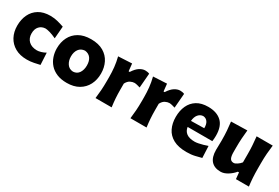

<svg xmlns="http://www.w3.org/2000/svg" viewBox="54 -1433 3339 2297"><g transform="rotate(30 1723.0 -284.0)"><path d="M335.9 12.7Q240.2 12.7 173.1 -25.4Q106 -63.5 70.3 -130.1Q34.7 -196.8 34.7 -282.7Q34.7 -369.1 67.1 -437Q99.6 -504.9 163.6 -543.9Q227.5 -583 323.2 -583Q376.5 -583 426.8 -569.6Q477.1 -556.2 512.7 -543.5L499 -375Q445.3 -400.4 405.5 -411.1Q365.7 -421.9 345.7 -421.9Q293.9 -419.4 261.7 -384.5Q229.5 -349.6 229.5 -288.1Q229.5 -222.7 270.5 -183.3Q311.5 -144 385.3 -143.1Q408.2 -143.1 440.2 -152.1Q472.2 -161.1 502.4 -178.7L511.2 -14.2Q478 -6.3 431.2 3.2Q384.3 12.7 335.9 12.7Z M888.2 15.6Q808.6 15.6 750.5 -8.8Q692.4 -33.2 654.8 -75.4Q617.2 -117.7 598.9 -171.9Q580.6 -226.1 580.6 -285.2Q580.6 -370.1 614.7 -437.7Q648.9 -505.4 716.6 -544.7Q784.2 -584 884.3 -584Q987.3 -584 1055.2 -544.2Q1123 -504.4 1156.7 -436.8Q1190.4 -369.1 1190.4 -285.2Q1190.4 -199.2 1155.3 -131.1Q1120.1 -63 1052.7 -23.7Q985.4 15.6 888.2 15.6ZM887.2 -138.7Q940.9 -141.6 968.3 -183.1Q995.6 -224.6 995.6 -285.2Q995.6 -348.1 967.8 -385.7Q939.9 -423.3 887.2 -428.7Q832.5 -424.8 804 -385.5Q775.4 -346.2 775.4 -285.2Q775.4 -226.6 804 -184.1Q832.5 -141.6 887.2 -138.7Z M1279.3 0Q1286.6 -60.1 1290.8 -116.9Q1294.9 -173.8 1294.9 -244.6V-300.8Q1294.9 -366.2 1288.1 -432.4Q1281.2 -498.5 1263.7 -567.4L1451.7 -577.1L1462.4 -475.1H1477.5Q1515.1 -534.2 1554.7 -559.1Q1594.2 -584 1630.9 -584Q1642.6 -584 1658.7 -581.8Q1674.8 -579.6 1689.5 -572.8L1673.3 -373.5Q1652.3 -380.4 1629.9 -385.5Q1607.4 -390.6 1593.3 -390.6Q1567.9 -390.6 1537.6 -375.7Q1507.3 -360.8 1485.8 -319.3V-233.9Q1485.8 -171.4 1489.7 -115.7Q1493.7 -60.1 1502 0Z M1761.7 0Q1769 -60.1 1773.2 -116.9Q1777.3 -173.8 1777.3 -244.6V-300.8Q1777.3 -366.2 1770.5 -432.4Q1763.7 -498.5 1746.1 -567.4L1934.1 -577.1L1944.8 -475.1H1960Q1997.6 -534.2 2037.1 -559.1Q2076.7 -584 2113.3 -584Q2125 -584 2141.1 -581.8Q2157.2 -579.6 2171.9 -572.8L2155.8 -373.5Q2134.8 -380.4 2112.3 -385.5Q2089.8 -390.6 2075.7 -390.6Q2050.3 -390.6 2020 -375.7Q1989.7 -360.8 1968.3 -319.3V-233.9Q1968.3 -171.4 1972.2 -115.7Q1976.1 -60.1 1984.4 0Z M2542.5 15.6Q2430.2 15.6 2359.6 -22.9Q2289.1 -61.5 2256.1 -129.4Q2223.1 -197.3 2223.1 -285.2Q2223.1 -372.6 2253.9 -439.9Q2284.7 -507.3 2346.4 -545.7Q2408.2 -584 2501.5 -584Q2620.6 -584 2686.8 -522Q2752.9 -460 2752.9 -330.1Q2752.9 -306.2 2751.2 -288.1Q2749.5 -270 2747.1 -252H2406.2Q2413.6 -198.7 2452.6 -169.7Q2491.7 -140.6 2566.9 -140.6Q2586.4 -140.6 2615.5 -146.2Q2644.5 -151.9 2676.8 -160.9Q2709 -169.9 2736.8 -180.2L2744.1 -18.1Q2708.5 -8.8 2658.7 3.4Q2608.9 15.6 2542.5 15.6ZM2586.4 -337.9Q2587.4 -394.5 2564.7 -425.3Q2542 -456.1 2503.4 -458Q2463.4 -455.6 2436.5 -423.6Q2409.7 -391.6 2404.8 -334.5Z M3013.7 15.6Q2928.2 15.6 2883.1 -34.4Q2837.9 -84.5 2837.9 -185.1Q2837.9 -222.7 2839.1 -250.7Q2840.3 -278.8 2840.3 -309.6Q2840.3 -390.1 2835.7 -448.5Q2831.1 -506.8 2823.7 -567.4L3046.4 -572.8Q3039.6 -512.7 3035.9 -454.6Q3032.2 -396.5 3032.2 -334V-266.1Q3032.2 -209.5 3046.4 -181.6Q3060.5 -153.8 3097.7 -153.8Q3115.7 -153.8 3144.3 -172.6Q3172.9 -191.4 3191.4 -215.8V-334Q3191.4 -396.5 3187.5 -451.7Q3183.6 -506.8 3177.2 -567.4H3399.9Q3392.1 -506.8 3387.5 -448.5Q3382.8 -390.1 3382.8 -309.6V-244.6Q3382.8 -173.8 3386.5 -116.9Q3390.1 -60.1 3397.9 0H3219.2L3210.4 -88.4H3194.3Q3159.2 -45.4 3109.6 -14.9Q3060.1 15.6 3013.7 15.6Z"/></g></svg>

Font: Pinar ExtraBold
Style: Regular
Weight: 800
Designer: Amin Abedi
Version: Version 3.000